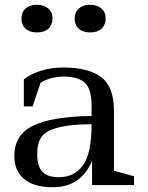

<svg xmlns="http://www.w3.org/2000/svg" viewBox="-20 -776 622 805"><path d="M542 0H366V-101Q319 9 201 9Q122 9 81 -25.5Q40 -60 40 -122Q40 -210 117.5 -248.5Q195 -287 364 -290V-333Q364 -404 335 -429.5Q306 -455 249 -455Q192 -455 150 -429L117 -330H80V-443Q105 -464 149 -478.5Q193 -493 245 -493Q351 -493 404.5 -452.5Q458 -412 458 -309V-60L542 -37ZM227 -33Q291 -33 327.5 -82.5Q364 -132 364 -255Q192 -255 154 -202Q136 -177 136 -128Q136 -79 157.5 -56Q179 -33 227 -33ZM70 -698Q70 -725 87.5 -740.5Q105 -756 134.5 -756Q164 -756 182 -740.5Q200 -725 200 -698.5Q200 -672 183 -656Q166 -640 135.5 -640Q105 -640 87.5 -655.5Q70 -671 70 -698ZM293 -698Q293 -725 310.5 -740.5Q328 -756 357.5 -756Q387 -756 405 -740.5Q423 -725 423 -698.5Q423 -672 406 -656Q389 -640 358.5 -640Q328 -640 310.5 -655.5Q293 -671 293 -698Z"/></svg>

Font: Ledger
Style: Regular
Weight: 400
Designer: Denis Masharov
Foundry: Denis Masharov
Version: 1.001